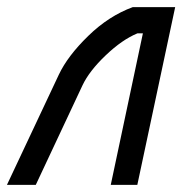

<svg xmlns="http://www.w3.org/2000/svg" viewBox="-42 -520 513 540"><path d="M123.5 -310.1Q148.4 -362.8 206.1 -418.9Q263.7 -475.1 331.5 -500H450.7L344.2 0H269.5L359.9 -426.3H344.7Q301.8 -408.7 255.4 -364.5Q209 -320.3 189.9 -279.8L58.6 0H-22.5Z"/></svg>

Font: Anka/Coder Narrow
Style: Italic
Weight: 400
Width: 3
Italic angle: -12°
Monospace: yes
Version: Version 001.100